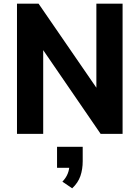

<svg xmlns="http://www.w3.org/2000/svg" viewBox="-20 -725 757 1040"><path d="M72 0V-705H189L526 -215H502V-705H644V0H525L191 -487H214V0ZM371 295 318 259Q338 238 347 215Q356 192 356 168L384 184H289V70H428V148Q428 192 415.5 228.5Q403 265 371 295Z"/></svg>

Font: Nunito Sans 10pt SemiCondensed ExtraBold
Style: Regular
Weight: 800
Width: 4
Designer: Vernon Adams
Foundry: Vernon Adams
Version: Version 3.101;gftools[0.9.27]